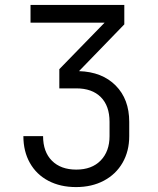

<svg xmlns="http://www.w3.org/2000/svg" viewBox="-20 -750 640 780"><path d="M301 -461Q395 -458 450 -402.5Q505 -347 505 -255V-197Q505 -136 478 -89Q451 -42 402 -16Q353 10 289 10Q225 10 176.5 -15.5Q128 -41 101.5 -88Q75 -135 75 -197H155Q155 -133 191 -97Q227 -61 290 -61Q353 -61 389 -98Q425 -135 425 -197V-255Q425 -320 389.5 -355.5Q354 -391 290 -391H221V-469L405 -658H104V-730H485V-651Z"/></svg>

Font: JetBrains Mono Semi Light
Style: Regular
Weight: 350
Monospace: yes
Designer: Philipp Nurullin, Konstantin Bulenkov
Foundry: JetBrains
Version: 2.002